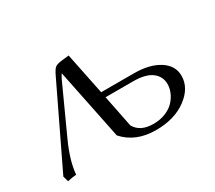

<svg xmlns="http://www.w3.org/2000/svg" viewBox="-93 -620 896 802"><g transform="rotate(-30 354.5 -219.0)"><path d="M27.8 -19 210 -397.9Q222.2 -423.8 231 -431.4Q239.7 -439 264.2 -441.9L299.8 -445.8L340.8 -245.1H498Q574.2 -245.1 620.1 -215.6Q666 -186 666 -137.2Q666 -78.6 608.2 -35.9Q550.3 6.8 460.9 6.8Q363.3 6.8 307.1 -56.2L237.8 -396Q233.4 -390.6 225.1 -374L121.1 -146Q83 -62 78.1 1Q60.1 2.4 35.2 7.8ZM346.2 -217.8 377 -64Q401.4 -21 464.8 -21Q497.6 -21 523.9 -32Q550.3 -43 565.9 -60.1Q581.5 -77.1 589.8 -96.9Q598.1 -116.7 598.1 -136.2Q598.1 -172.9 568.8 -195.3Q539.6 -217.8 478 -217.8Z"/></g></svg>

Font: Dihjauti
Style: Italic
Weight: 400
Italic angle: -9°
Designer: T. Christopher White
Version: Version 3.0.0